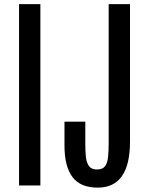

<svg xmlns="http://www.w3.org/2000/svg" viewBox="-20 -879 709 910"><path d="M70.3 0H171.4V-859.4H70.3ZM442.9 10.3C494.3 10.3 532.7 -8.1 558.1 -44.7C583.5 -81.3 596.2 -135.7 596.2 -208V-859.4H495.1V-204.1C495.1 -178.7 494.2 -156.3 492.4 -137C490.6 -117.6 485.9 -102.5 478.3 -91.8C470.6 -81.1 457.8 -75.7 439.9 -75.7C422 -75.7 409.2 -81.2 401.4 -92.3C393.6 -103.4 388.8 -118 387 -136.2C385.2 -154.5 384.3 -174.5 384.3 -196.3V-302.2H285.6V-189.9C285.6 -123.2 298.3 -73.2 323.5 -39.8C348.7 -6.4 388.5 10.3 442.9 10.3Z"/></svg>

Font: Antonio
Style: Regular
Weight: 400
Designer: Vernon Adams
Foundry: Vernon Adams
Version: Version 1.002